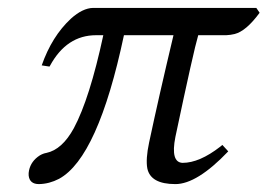

<svg xmlns="http://www.w3.org/2000/svg" viewBox="-20 -449 670 481"><path d="M622.1 -429.2 630.4 -417Q596.7 -371.1 567.9 -363.8Q557.6 -361.3 546.9 -360.8H476.6Q465.3 -323.2 419.4 -106Q406.7 -42 437.5 -41Q479.5 -41 531.7 -81.5Q535.2 -84 537.1 -85.9L551.8 -69.8Q473.6 12.2 419.4 12.2Q357.4 12.2 349.1 -26.9Q344.7 -50.3 353.5 -91.8Q377.9 -206.5 414.6 -360.8H290.5Q225.6 -54.2 127.9 -1Q103.5 11.7 77.6 12.2Q54.2 12.2 51.8 -9.3Q51.3 -15.6 52.7 -22Q57.6 -45.4 79.6 -59.6Q87.9 -64.5 96.2 -65.9Q135.7 -74.2 165 -127.9Q204.6 -201.7 238.8 -360.8H220.7Q147 -360.8 105.5 -284.7Q104.5 -282.7 104 -282.2L84.5 -285.2Q109.9 -357.9 157.7 -402.3Q187 -428.7 213.4 -429.2Z"/></svg>

Font: Linux Biolinum Capitals O
Style: Italic Samll Caps
Weight: 400
Italic angle: -12°
Designer: Philipp H. Poll
Foundry: Philipp H. Poll
Version: Version 0.6.2